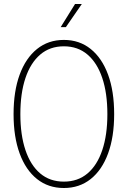

<svg xmlns="http://www.w3.org/2000/svg" viewBox="-20 -926 640 962"><path d="M300 16Q222 16 165.5 -29Q109 -74 78.5 -157Q48 -240 48 -354Q48 -469 78.5 -552Q109 -635 165.5 -680.5Q222 -726 300 -726Q378 -726 434.5 -680.5Q491 -635 521.5 -552Q552 -469 552 -354Q552 -240 521.5 -157Q491 -74 434.5 -29Q378 16 300 16ZM300 -16Q370 -16 418.5 -57Q467 -98 492.5 -174Q518 -250 518 -354Q518 -459 492.5 -535Q467 -611 418.5 -652.5Q370 -694 300 -694Q230 -694 181.5 -652.5Q133 -611 107.5 -535Q82 -459 82 -354Q82 -250 107.5 -174Q133 -98 181.5 -57Q230 -16 300 -16ZM284 -790 356 -906H390L310 -790Z"/></svg>

Font: Geist Mono Thin
Style: Regular
Weight: 100
Monospace: yes
Designer: Basement.studio, Andrés Briganti, Mateo Zaragoza
Foundry: Basement.studio, Vercel, Andrés Briganti, Guido Ferreyra, Mateo Zaragoza
Version: Version 1.500; ttfautohint (v1.8.4.7-5d5b)